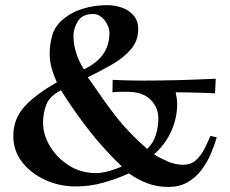

<svg xmlns="http://www.w3.org/2000/svg" viewBox="-20 -717 903 753"><path d="M420.9 -355 421.9 -403.8Q479 -400.9 536.1 -400.9Q609.4 -400.9 681.2 -402.8Q752.9 -404.8 826.2 -408.2L823.2 -351.1Q806.2 -352.1 776.1 -353Q746.1 -354 716.1 -354.5Q686 -355 668.9 -355Q670.9 -345.2 672.9 -332.5Q674.8 -319.8 674.8 -309.1Q674.8 -253.9 651.4 -201.9Q627.9 -149.9 584 -111.8Q607.9 -96.7 637.9 -83.7Q668 -70.8 698.2 -70.8Q729 -70.8 749 -89.4Q769 -107.9 782.5 -134.5Q795.9 -161.1 805.2 -184.1L830.1 -178.2Q821.3 -147.5 806.6 -113.3Q792 -79.1 769.5 -49.6Q747.1 -20 715.1 -2Q683.1 16.1 639.2 16.1Q596.2 16.1 557.1 1.5Q518.1 -13.2 485.8 -37.1Q437 -15.1 385 -0.5Q333 14.2 276.9 14.2Q212.9 14.2 157 -11.5Q101.1 -37.1 66.7 -81.5Q32.2 -126 32.2 -184.1Q32.2 -250 75.2 -298.1Q118.2 -346.2 203.1 -394Q189.9 -422.9 182.4 -450Q174.8 -477.1 174.8 -507.8Q174.8 -543.9 185.3 -579.6Q195.8 -615.2 227.1 -641.1Q261.2 -669.9 306.6 -683.3Q352.1 -696.8 399.9 -696.8Q430.7 -696.8 458.7 -686.8Q486.8 -676.8 504.4 -655.8Q522 -634.8 522 -603Q522 -556.2 492.4 -522.5Q462.9 -488.8 417.5 -462.9Q372.1 -437 324.2 -414.1Q361.3 -360.8 389.2 -321.5Q417 -282.2 442.4 -250.7Q467.8 -219.2 495.4 -191.2Q522.9 -163.1 557.1 -132.8Q582 -156.7 591.6 -189Q601.1 -221.2 601.1 -252Q601.1 -295.9 570.1 -326.4Q539.1 -356.9 481 -356.9Q465.8 -356.9 450.9 -356.9Q436 -356.9 420.9 -355ZM309.1 -444.8Q363.3 -471.7 386.2 -506.8Q409.2 -542 409.2 -587.9Q409.2 -604 400.6 -621.1Q392.1 -638.2 377.9 -650.1Q363.8 -662.1 345.2 -662.1Q303.2 -662.1 285.6 -634Q268.1 -606 268.1 -576.2Q268.1 -542 279.1 -508.3Q290 -474.6 309.1 -444.8ZM458 -64Q387.2 -131.8 329.6 -205.3Q272 -278.8 219.2 -362.8Q175.3 -340.8 162.1 -307.9Q148.9 -274.9 148.9 -236.8Q148.9 -188 176.5 -142.6Q204.1 -97.2 251 -67.6Q297.9 -38.1 356.9 -38.1Q378.9 -38.1 407.5 -46.1Q436 -54.2 458 -64Z"/></svg>

Font: Aref Ruqaa
Style: Bold
Weight: 700
Designer: Abdullah Aref
Version: Version 1.002